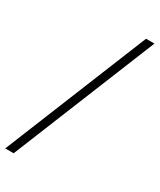

<svg xmlns="http://www.w3.org/2000/svg" viewBox="-278 -820 840 1010"><g transform="rotate(30 142.0 -315.0)"><path d="M-60 120 293 -750H344L-9 120Z"/></g></svg>

Font: Spectral
Style: Italic
Weight: 400
Italic angle: -10°
Designer: Jean-Baptiste Levee
Foundry: Production Type
Version: Version 2.001